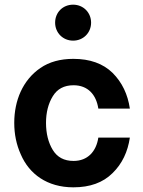

<svg xmlns="http://www.w3.org/2000/svg" viewBox="-20 -793 613 822"><path d="M293 -619C337 -619 370 -653 370 -696C370 -739 337 -773 293 -773C249 -773 216 -740 216 -696C216 -653 249 -619 293 -619ZM294 9C365 9 421 -11 462 -52C503 -92 527 -143 536 -204H401C392 -144 355 -104 295 -104C254 -104 225 -120 206 -151C187 -182 177 -221 177 -267C177 -312 187 -350 206 -381C225 -412 254 -428 295 -428C356 -428 392 -388 401 -328H536C527 -389 503 -440 462 -481C421 -521 365 -541 294 -541C238 -541 191 -528 153 -502C77 -450 41 -362 41 -267C41 -219 50 -174 69 -132C105 -48 182 9 294 9Z"/></svg>

Font: Be Vietnam
Style: Bold
Weight: 700
Designer: Gabriel Lam
Foundry: TypeRant
Version: Version 4.000